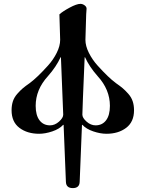

<svg xmlns="http://www.w3.org/2000/svg" viewBox="-20 -674 742 980"><path d="M39.1 -111.3Q39.1 -136.7 45.9 -157.2Q52.7 -177.7 68.4 -195.3Q84 -212.9 96.7 -223.6Q109.4 -234.4 131.8 -250Q150.4 -263.7 173.8 -286.1Q197.3 -308.6 224.6 -338.9Q252 -369.1 269.5 -404.3Q287.1 -439.5 287.1 -470.7L283.2 -600.6Q298.8 -615.2 335 -634.8Q371.1 -654.3 390.6 -654.3Q401.4 -654.3 411.6 -647Q421.9 -639.6 421.9 -629.9Q421.9 -620.1 419.9 -600.6Q416 -491.2 416 -470.7Q416 -439.5 433.6 -404.3Q451.2 -369.1 478.5 -338.9Q505.9 -308.6 529.3 -286.1Q552.7 -263.7 571.3 -250Q593.8 -234.4 606.4 -223.6Q619.1 -212.9 634.8 -195.3Q650.4 -177.7 657.2 -157.2Q664.1 -136.7 664.1 -111.3Q664.1 -51.8 624 -21.5Q584 8.8 523.4 8.8Q492.2 8.8 456.1 -3.4Q419.9 -15.6 400.4 -37.1L398.4 -36.1L386.7 253.9Q385.7 286.1 351.6 286.1Q317.4 286.1 316.4 253.9L304.7 -36.1L302.7 -37.1Q283.2 -15.6 247.1 -3.4Q210.9 8.8 179.7 8.8Q119.1 8.8 79.1 -21.5Q39.1 -51.8 39.1 -111.3ZM400.4 -88.9Q400.4 -72.3 421.9 -53.2Q443.4 -34.2 467.8 -34.2Q502 -34.2 521.5 -60.1Q541 -85.9 541 -133.8Q541 -216.8 478.5 -285.2Q435.5 -334 414.1 -381.8H412.1Q400.4 -110.4 400.4 -88.9ZM162.1 -133.8Q162.1 -85.9 181.6 -60.1Q201.2 -34.2 235.4 -34.2Q259.8 -34.2 281.2 -53.2Q302.7 -72.3 302.7 -88.9L291 -381.8H289.1Q267.6 -334 224.6 -285.2Q162.1 -216.8 162.1 -133.8Z"/></svg>

Font: Monomakh Unicode TT
Style: Medium
Weight: 500
Designer: Alexey Kryukov, Aleksandr Andreev
Version: Version 1.1